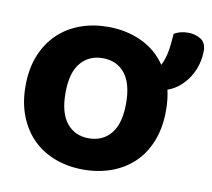

<svg xmlns="http://www.w3.org/2000/svg" viewBox="-76 -747 939 852"><g transform="rotate(10 393.5 -321.5)"><path d="M35 -304Q35 -382 59.5 -442Q84 -502 126.5 -542.5Q169 -583 226.5 -604Q284 -625 351 -625Q434 -625 502 -593.5Q570 -562 612 -500Q626 -527 632.5 -560.5Q639 -594 642 -645Q656 -653 670.5 -657Q685 -661 706 -661Q738 -661 762.5 -645.5Q787 -630 787 -593Q787 -563 778.5 -532.5Q770 -502 753.5 -475.5Q737 -449 713 -428Q689 -407 658 -396Q663 -375 665.5 -352Q668 -329 668 -304Q668 -226 644 -165.5Q620 -105 577.5 -64.5Q535 -24 477 -3Q419 18 351 18Q283 18 225 -3.5Q167 -25 125 -66Q83 -107 59 -167Q35 -227 35 -304ZM215 -304Q215 -213 252 -168Q289 -123 351 -123Q414 -123 451 -168Q488 -213 488 -304Q488 -394 451.5 -439Q415 -484 352 -484Q290 -484 252.5 -439.5Q215 -395 215 -304Z"/></g></svg>

Font: Baloo
Style: Regular
Weight: 400
Designer: Sarang Kulkarni and Ek Type
Foundry: Ek Type
Version: Version 1.443;PS 1.000;hotconv 16.6.51;makeotf.lib2.5.65220;